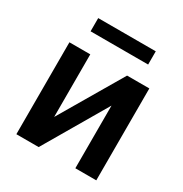

<svg xmlns="http://www.w3.org/2000/svg" viewBox="-168 -857 943 987"><g transform="rotate(30 303.0 -363.5)"><path d="M190 -174 408.4 -545.5H540.5V0H416.2V-371.8L198.5 0H66.1V-545.5H190ZM473.7 -727.3V-648.8H132.1V-727.3Z"/></g></svg>

Font: Inter UI Semi Bold
Style: Regular
Weight: 600
Designer: Rasmus Andersson
Foundry: rsms
Version: 3.2;8d6f07862